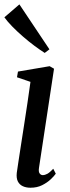

<svg xmlns="http://www.w3.org/2000/svg" viewBox="-26 -846 318 876"><path d="M113 10.5Q93 10.5 78 3.5Q63 -3.5 55.5 -18.2Q48 -33 50.5 -57Q52.5 -72 57.5 -104.5Q62.5 -137 69.2 -181Q76 -225 83.8 -275Q91.5 -325 99.2 -376Q107 -427 113 -472.5L51.5 -493.5L56 -519.5L200.5 -544L220.5 -532.5L152 -81Q149 -62.5 154.8 -54.8Q160.5 -47 169 -47Q179 -47 190 -53Q201 -59 217 -76L228.5 -53.5Q221 -42.5 205 -27.5Q189 -12.5 166 -1Q143 10.5 113 10.5ZM178 -604.5Q157.5 -617.5 131.2 -637Q105 -656.5 78.5 -679.5Q52 -702.5 29.8 -725.2Q7.5 -748 -6 -767L62.5 -826L199.5 -621Z"/></svg>

Font: Merriweather 72pt
Style: Italic
Weight: 400
Italic angle: -7.8°
Version: Version 2.101